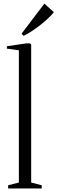

<svg xmlns="http://www.w3.org/2000/svg" viewBox="-20 -1064 324 1084"><path d="M86.5 -33.5V-780L19 -789.5V-803L128 -819H149L156 -812.5V-33.5L215.5 -18V0H26V-18ZM113 -862 101.5 -873.5 230.5 -1043.5 284 -995.5Q273 -980.5 252.5 -961.2Q232 -942 207.5 -922.8Q183 -903.5 158.5 -887.5Q134 -871.5 114 -862Z"/></svg>

Font: Merriweather 144pt Light
Style: Regular
Weight: 300
Version: Version 2.100